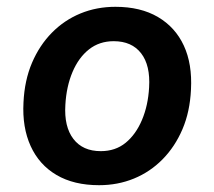

<svg xmlns="http://www.w3.org/2000/svg" viewBox="-20 -534 629 564"><path d="M271 10Q197 10 146 -20Q95 -50 70 -105Q45 -160 49 -233Q52 -298 74 -349.5Q96 -401 132.5 -438Q169 -475 216.5 -494.5Q264 -514 319 -514Q393 -514 444 -484Q495 -454 520 -400Q545 -346 541 -271Q538 -206 516 -154.5Q494 -103 457.5 -66Q421 -29 373.5 -9.5Q326 10 271 10ZM276 -90Q319 -90 349 -114.5Q379 -139 397 -181.5Q415 -224 418 -277Q422 -342 394.5 -377.5Q367 -413 314 -413Q272 -413 241.5 -389Q211 -365 193 -322.5Q175 -280 172 -226Q168 -162 195.5 -126Q223 -90 276 -90Z"/></svg>

Font: Nunitoga
Style: Bold Italic
Weight: 700
Italic angle: -9°
Designer: Vernon Adams
Foundry: Vernon Adams
Version: Version 1.0